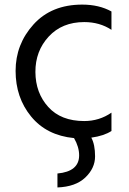

<svg xmlns="http://www.w3.org/2000/svg" viewBox="-20 -574 567 847"><path d="M342.8 -553.7Q417 -553.7 471.7 -523.4V-442.4Q419.9 -476.6 351.6 -476.6Q253.9 -476.6 194.8 -412.6Q135.7 -348.6 136.2 -256.3Q136.7 -164.1 192.9 -102.1Q249 -40 351.6 -40Q418 -40 471.7 -77.1V3.9Q438.5 25.4 382.8 33.2Q399.4 63.5 399.4 115.7Q399.4 168 356.4 209Q313.5 250 233.4 252.9V191.4Q329.1 182.6 329.1 111.3Q329.1 74.2 306.6 35.2Q185.5 23.4 117.2 -60.1Q48.8 -143.6 48.8 -261.2Q48.8 -378.9 127.9 -466.3Q207 -553.7 342.8 -553.7Z"/></svg>

Font: GenEi M Gothic v2 Regular
Style: Regular
Weight: 400
Version: Version 2.0